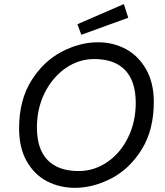

<svg xmlns="http://www.w3.org/2000/svg" viewBox="-20 -901 798 930"><path d="M72.5 0ZM342.5 8.8Q268.8 8.8 207.5 -23.1Q146.2 -55 109.4 -120Q72.5 -185 72.5 -278.8Q72.5 -415 131.2 -509.4Q190 -603.8 278.1 -650Q366.2 -696.2 455 -696.2Q527.5 -696.2 588.8 -663.8Q650 -631.2 687.5 -565.6Q725 -500 725 -407.5Q725 -271.2 666.2 -176.9Q607.5 -82.5 519.4 -36.9Q431.2 8.8 342.5 8.8ZM436.2 -615Q361.2 -615 297.5 -570.6Q233.8 -526.2 196.2 -450.6Q158.8 -375 158.8 -283.8Q158.8 -178.8 210.6 -125.6Q262.5 -72.5 361.2 -72.5Q436.2 -72.5 500 -116.2Q563.8 -160 600.6 -235.6Q637.5 -311.2 637.5 -402.5Q637.5 -507.5 586.2 -561.2Q535 -615 436.2 -615ZM373.8 -732.5 355 -783.8 580 -881.2 601.2 -815Z"/></svg>

Font: Cambay
Style: Italic
Weight: 400
Italic angle: -11°
Designer: Pooja Saxena
Foundry: Pooja Saxena
Version: Version 1.019;PS 001.019;hotconv 1.0.70;makeotf.lib2.5.58329